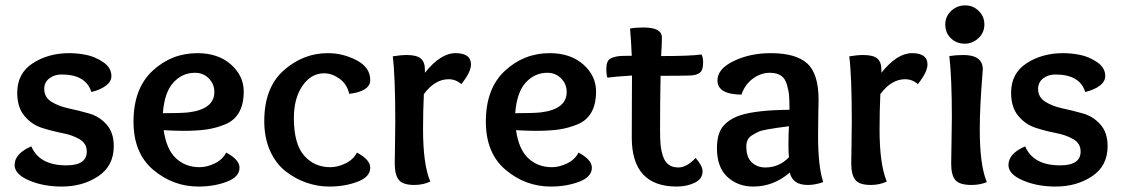

<svg xmlns="http://www.w3.org/2000/svg" viewBox="-20 -682 4163 712"><path d="M318.8 -340.8Q298.8 -405.8 208 -405.8Q182.1 -405.8 163.1 -391.4Q144 -377 144 -352.1Q144 -321.8 170.4 -304.9Q196.8 -288.1 234.9 -280Q272.9 -272 311 -261Q349.1 -250 375.5 -220Q401.9 -189.9 401.9 -140.1Q401.9 -66.9 344.5 -28.6Q287.1 9.8 209 9.8Q140.1 9.8 87.2 -13.2Q34.2 -36.1 34.2 -69.8Q34.2 -112.8 96.2 -139.2Q126 -68.8 226.1 -68.8Q301.8 -68.8 301.8 -120.1Q301.8 -149.9 275.4 -165.5Q249 -181.2 210.9 -188.5Q172.9 -195.8 135 -208Q97.2 -220.2 70.6 -252.2Q43.9 -284.2 43.9 -337.9Q43.9 -410.2 101.6 -447.5Q159.2 -484.9 236.8 -484.9Q267.1 -484.9 299.6 -478.5Q332 -472.2 362.5 -451.7Q393.1 -431.2 393.1 -399.9Q393.1 -379.9 373 -364.5Q353 -349.1 318.8 -340.8Z M660.2 -196.8Q632.8 -196.8 586.9 -199.2Q597.2 -127.9 632.6 -95Q668 -62 720.2 -62Q747.1 -62 776.1 -75.9Q805.2 -89.8 818.8 -116.2Q868.2 -89.8 868.2 -60.1Q868.2 -25.9 821 -8.1Q773.9 9.8 715.8 9.8Q622.1 9.8 548.6 -52Q475.1 -113.8 475.1 -231Q475.1 -354 545.7 -419.4Q616.2 -484.9 711.9 -484.9Q789.1 -484.9 836.4 -442.9Q883.8 -400.9 883.8 -342.8Q883.8 -295.9 866.5 -265.4Q849.1 -234.9 815.2 -220.9Q781.2 -207 746.1 -201.9Q710.9 -196.8 660.2 -196.8ZM703.1 -412.1Q656.2 -412.1 623 -376Q589.8 -339.8 584 -262.2Q647.9 -262.2 678.2 -265.1Q774.9 -276.9 774.9 -340.8Q774.9 -370.1 754.4 -391.1Q733.9 -412.1 703.1 -412.1Z M1205.1 -62Q1231.9 -62 1261 -75.9Q1290 -89.8 1303.7 -116.2Q1353 -89.8 1353 -60.1Q1353 -25.9 1305.9 -8.1Q1258.8 9.8 1200.7 9.8Q1157.7 9.8 1116.2 -4.6Q1074.7 -19 1038.8 -47.1Q1002.9 -75.2 981.4 -123Q960 -170.9 960 -232.9Q960 -356.9 1032 -420.9Q1104 -484.9 1195.8 -484.9Q1252 -484.9 1302.5 -458.5Q1353 -432.1 1353 -384.8Q1353 -363.8 1332 -350.8Q1311 -337.9 1274.9 -334Q1267.1 -370.1 1239 -390.1Q1210.9 -410.2 1181.6 -410.2Q1133.8 -410.2 1101.8 -364Q1069.8 -317.9 1069.8 -244.1Q1069.8 -148.9 1107.4 -105.5Q1145 -62 1205.1 -62Z M1488.8 -478Q1524.9 -478 1540.3 -465.1Q1555.7 -452.1 1555.7 -423.8V-412.1Q1613.8 -484.9 1668.9 -484.9Q1726.6 -484.9 1726.6 -442.9Q1726.6 -415 1690.9 -370.1Q1669.9 -388.2 1643.6 -388.2Q1592.8 -388.2 1551.8 -333Q1548.8 -269 1548.8 -203.1Q1548.8 -71.8 1575.7 -8.8Q1548.8 3.9 1516.6 3.9Q1473.6 3.9 1458.7 -15.1Q1443.8 -34.2 1443.8 -76.2Q1443.8 -87.9 1444.8 -144Q1445.8 -200.2 1445.8 -231.9Q1445.8 -398.9 1436.5 -473.1Q1465.8 -478 1488.8 -478Z M1966.8 -196.8Q1939.5 -196.8 1893.6 -199.2Q1903.8 -127.9 1939.2 -95Q1974.6 -62 2026.9 -62Q2053.7 -62 2082.8 -75.9Q2111.8 -89.8 2125.5 -116.2Q2174.8 -89.8 2174.8 -60.1Q2174.8 -25.9 2127.7 -8.1Q2080.6 9.8 2022.5 9.8Q1928.7 9.8 1855.2 -52Q1781.7 -113.8 1781.7 -231Q1781.7 -354 1852.3 -419.4Q1922.9 -484.9 2018.6 -484.9Q2095.7 -484.9 2143.1 -442.9Q2190.4 -400.9 2190.4 -342.8Q2190.4 -295.9 2173.1 -265.4Q2155.8 -234.9 2121.8 -220.9Q2087.9 -207 2052.7 -201.9Q2017.6 -196.8 1966.8 -196.8ZM2009.8 -412.1Q1962.9 -412.1 1929.7 -376Q1896.5 -339.8 1890.6 -262.2Q1954.6 -262.2 1984.9 -265.1Q2081.5 -276.9 2081.5 -340.8Q2081.5 -370.1 2061 -391.1Q2040.5 -412.1 2009.8 -412.1Z M2277.3 -474.1Q2286.6 -475.1 2322.8 -475.1Q2320.3 -534.2 2316.4 -576.2Q2337.4 -580.1 2365.7 -580.1Q2434.6 -580.1 2434.6 -543Q2434.6 -519 2431.6 -474.1Q2539.6 -474.1 2581.5 -480Q2587.4 -469.2 2587.4 -449.2Q2587.4 -421.9 2575.4 -412.4Q2563.5 -402.8 2537.6 -401.9Q2507.3 -400.9 2429.7 -400.9Q2427.7 -307.1 2427.7 -198.2Q2427.7 -166 2429.7 -145Q2431.6 -124 2438.5 -103Q2445.3 -82 2459.5 -71.5Q2473.6 -61 2495.6 -61Q2526.4 -61 2559.6 -96.2Q2585.4 -66.9 2585.4 -46.9Q2585.4 -18.1 2555.9 -4.2Q2526.4 9.8 2489.7 9.8Q2322.8 9.8 2322.8 -171.9Q2322.8 -219.2 2323.2 -302.7Q2323.7 -386.2 2323.7 -401.9Q2259.3 -397.9 2232.4 -394Q2228.5 -404.8 2228.5 -426.8Q2228.5 -453.1 2240 -462.2Q2251.5 -471.2 2277.3 -474.1Z M2903.8 -143.1Q2903.8 -189 2905.8 -213.9Q2875.5 -210 2862.1 -208Q2848.6 -206.1 2825.7 -202.1Q2802.7 -198.2 2792.2 -193.1Q2781.7 -188 2769.8 -180.9Q2757.8 -173.8 2752.7 -163.3Q2747.6 -152.8 2747.6 -139.2Q2747.6 -99.1 2767.6 -80.1Q2787.6 -61 2818.4 -61Q2869.6 -61 2905.8 -99.1Q2903.8 -111.8 2903.8 -143.1ZM2907.7 -274.9Q2907.7 -309.1 2906.2 -327.1Q2904.8 -345.2 2898.2 -368.2Q2891.6 -391.1 2876 -401.6Q2860.4 -412.1 2834.5 -412.1Q2801.8 -412.1 2772.2 -390.6Q2742.7 -369.1 2729.5 -331.1Q2640.6 -332 2640.6 -383.8Q2640.6 -426.8 2701.2 -455.8Q2761.7 -484.9 2838.4 -484.9Q2930.7 -484.9 2973.1 -447Q3015.6 -409.2 3015.6 -311Q3015.6 -308.1 3014.6 -264.2Q3013.7 -220.2 3013.7 -178.2Q3013.7 -64 3032.7 -6.8Q3003.4 3.9 2975.6 3.9Q2919.4 3.9 2908.7 -42Q2848.6 9.8 2773.4 9.8Q2715.8 9.8 2677.2 -26.1Q2638.7 -62 2638.7 -131.8Q2638.7 -188 2662.6 -215.1Q2686.5 -242.2 2726.6 -254.9Q2786.6 -273.9 2907.7 -274.9Z M3181.6 -478Q3217.8 -478 3233.2 -465.1Q3248.5 -452.1 3248.5 -423.8V-412.1Q3306.6 -484.9 3361.8 -484.9Q3419.4 -484.9 3419.4 -442.9Q3419.4 -415 3383.8 -370.1Q3362.8 -388.2 3336.4 -388.2Q3285.6 -388.2 3244.6 -333Q3241.7 -269 3241.7 -203.1Q3241.7 -71.8 3268.6 -8.8Q3241.7 3.9 3209.5 3.9Q3166.5 3.9 3151.6 -15.1Q3136.7 -34.2 3136.7 -76.2Q3136.7 -87.9 3137.7 -144Q3138.7 -200.2 3138.7 -231.9Q3138.7 -398.9 3129.4 -473.1Q3158.7 -478 3181.6 -478Z M3552.7 -478Q3624.5 -478 3624.5 -424.8Q3624.5 -418.9 3621.6 -384.5Q3618.7 -350.1 3616 -299.1Q3613.3 -248 3613.3 -202.1Q3613.3 -67.9 3639.6 -6.8Q3614.7 3.9 3582.5 3.9Q3538.6 3.9 3522.9 -14.2Q3507.3 -32.2 3507.3 -75.2Q3507.3 -90.8 3508.5 -152.3Q3509.8 -213.9 3509.8 -247.1Q3509.8 -392.1 3500.5 -474.1Q3524.4 -478 3552.7 -478ZM3557.6 -520Q3527.3 -520 3506.3 -540Q3485.4 -560.1 3485.4 -590.8Q3485.4 -621.1 3507.3 -641.6Q3529.3 -662.1 3559.6 -662.1Q3588.4 -662.1 3609.4 -641.6Q3630.4 -621.1 3630.4 -591.3Q3630.4 -561 3608.4 -540.5Q3586.4 -520 3557.6 -520Z M4004.4 -340.8Q3984.4 -405.8 3893.6 -405.8Q3867.7 -405.8 3848.6 -391.4Q3829.6 -377 3829.6 -352.1Q3829.6 -321.8 3856 -304.9Q3882.3 -288.1 3920.4 -280Q3958.5 -272 3996.6 -261Q4034.7 -250 4061 -220Q4087.4 -189.9 4087.4 -140.1Q4087.4 -66.9 4030 -28.6Q3972.7 9.8 3894.5 9.8Q3825.7 9.8 3772.7 -13.2Q3719.7 -36.1 3719.7 -69.8Q3719.7 -112.8 3781.7 -139.2Q3811.5 -68.8 3911.6 -68.8Q3987.3 -68.8 3987.3 -120.1Q3987.3 -149.9 3960.9 -165.5Q3934.6 -181.2 3896.5 -188.5Q3858.4 -195.8 3820.6 -208Q3782.7 -220.2 3756.1 -252.2Q3729.5 -284.2 3729.5 -337.9Q3729.5 -410.2 3787.1 -447.5Q3844.7 -484.9 3922.4 -484.9Q3952.6 -484.9 3985.1 -478.5Q4017.6 -472.2 4048.1 -451.7Q4078.6 -431.2 4078.6 -399.9Q4078.6 -379.9 4058.6 -364.5Q4038.6 -349.1 4004.4 -340.8Z"/></svg>

Font: Sukar
Style: Bold
Weight: 700
Designer: Dario Muhafara - Ghiath Alsory
Foundry: Dario Muhafara - Ghiath Alsory
Version: Version 1.00 March 27, 2016, initial release